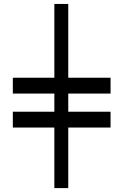

<svg xmlns="http://www.w3.org/2000/svg" viewBox="-20 -751 624 971"><path d="M254.9 -731H325.2V-357.9H539.1V-277.8H325.2V-186H539.1V-106H325.2V200.2H254.9V-106H44.9V-186H254.9V-277.8H44.9V-357.9H254.9Z"/></svg>

Font: Miedinger*
Style: Bold
Weight: 700
Version: Version 001.000